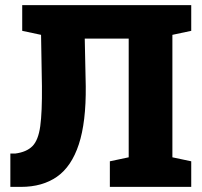

<svg xmlns="http://www.w3.org/2000/svg" viewBox="-20 -731 790 751"><path d="M20.5 0V-130.4H39.6Q84 -136.2 106.9 -159.4Q129.9 -182.6 137.5 -237.8Q145 -293 144 -394L140.6 -594.7L66.9 -610.4V-710.9H728V-610.4L654.3 -594.7V-115.7L728 -100.1V0H409.7V-100.1L483.4 -115.7V-580.1H311.5L315.4 -394Q316.9 -253.4 288.3 -166.5Q259.8 -79.6 202.9 -39.8Q146 0 62 0Z"/></svg>

Font: Roboto Slab Black
Style: Regular
Weight: 900
Designer: Google
Version: Version 2.000; ttfautohint (v1.8.1.43-b0c9)